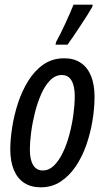

<svg xmlns="http://www.w3.org/2000/svg" viewBox="-20 -799 453 829"><path d="M156.2 9.8Q114.3 9.8 85 -9Q55.7 -27.8 40 -64.7Q24.4 -101.6 24.4 -154.8Q24.4 -195.3 32.2 -247.1Q40 -298.8 56.9 -351.3Q73.7 -403.8 101.1 -448.5Q128.4 -493.2 167.2 -520.3Q206.1 -547.4 257.8 -547.4Q298.8 -547.4 328.1 -528.1Q357.4 -508.8 372.8 -471.7Q388.2 -434.6 388.2 -380.9Q388.2 -332.5 379.4 -278.6Q370.6 -224.6 352.8 -173.3Q335 -122.1 307.1 -80.8Q279.3 -39.6 241.7 -14.9Q204.1 9.8 156.2 9.8ZM165 -63Q191.4 -63 213.1 -84.2Q234.9 -105.5 251.7 -140.9Q268.6 -176.3 279.8 -218.8Q291 -261.2 296.9 -304.2Q302.7 -347.2 302.7 -382.8Q302.7 -412.1 296.6 -432.9Q290.5 -453.6 278.3 -464.4Q266.1 -475.1 247.1 -475.1Q218.8 -475.1 196.3 -452.1Q173.8 -429.2 157.5 -391.8Q141.1 -354.5 130.4 -311Q119.6 -267.6 114.3 -226.1Q108.9 -184.6 108.9 -153.8Q108.9 -109.9 123 -86.4Q137.2 -63 165 -63ZM219.7 -606 222.2 -617.7Q230 -631.3 240.5 -652.6Q251 -673.8 262 -697.5Q272.9 -721.2 282.5 -742.9Q292 -764.6 297.4 -778.8H380.4L378.4 -769Q371.1 -755.9 357.2 -733.9Q343.3 -711.9 326.9 -687.3Q310.5 -662.6 295.7 -640.6Q280.8 -618.7 271.5 -606Z"/></svg>

Font: Open Sans Condensed Medium
Style: Italic
Weight: 500
Width: 3
Italic angle: -12°
Designer: Monotype Design Team
Foundry: Monotype Imaging Inc.
Version: Version 3.000